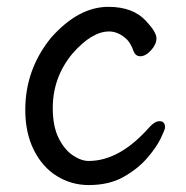

<svg xmlns="http://www.w3.org/2000/svg" viewBox="-20 -512 540 556"><path d="M236.8 23.9Q187 23.9 145 -2Q103 -27.8 78.1 -77.4Q53.2 -127 53.2 -193.8Q53.2 -311 127.9 -402.8Q207 -492.2 293.9 -492.2Q366.2 -492.2 403.8 -450.2Q433.1 -418.9 433.1 -400.9Q433.1 -383.8 417.5 -366.5Q401.9 -349.1 386.2 -349.1Q373 -349.1 367.2 -362.8Q357.9 -390.1 341.8 -402.8Q319.8 -420.9 295.9 -420.9Q246.1 -420.9 189.9 -356.9Q132.8 -288.1 132.8 -199.2Q132.8 -147 149.4 -113Q166 -79.1 190.4 -62.5Q214.8 -45.9 236.8 -45.9Q326.2 -45.9 412.1 -143.1Q428.2 -161.1 441.9 -161.1Q458 -161.1 458 -143.1Q458 -137.2 445.1 -110.6Q432.1 -84 405.5 -53.5Q378.9 -22.9 337.4 0.5Q295.9 23.9 236.8 23.9Z"/></svg>

Font: LXGW WenKai Mono GB Screen
Style: Regular
Weight: 400
Monospace: yes
Designer: LXGW / Fontworks Inc.
Foundry: LXGW / Fontworks Inc.
Version: Version 1.510;January 18,2025